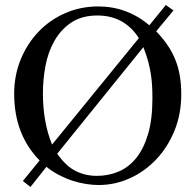

<svg xmlns="http://www.w3.org/2000/svg" viewBox="-20 -723 784 767"><path d="M704.1 -346.2Q704.1 -267.1 677 -200.9Q649.9 -134.8 604.2 -86.4Q558.6 -38.1 499 -11Q439.5 16.1 374 16.1Q349.1 16.1 321.8 11.7Q294.4 7.3 267.6 -1.7Q240.7 -10.7 214.6 -24.4Q188.5 -38.1 165.5 -56.6L101.6 23.9L71.3 0L138.2 -82Q36.6 -185.5 36.6 -348.6Q36.6 -421.9 62.7 -485.6Q88.9 -549.3 134 -596.4Q179.2 -643.6 240.5 -670.4Q301.8 -697.3 372.6 -697.3Q486.8 -697.3 576.7 -622.1L642.6 -703.1L672.9 -681.2L604 -598.1Q631.3 -569.3 650.4 -541Q669.4 -512.7 681.4 -481.9Q693.4 -451.2 698.7 -418Q704.1 -384.8 704.1 -346.2ZM534.7 -570.8Q476.6 -661.1 369.1 -661.1Q306.6 -661.1 264.6 -632.8Q222.7 -604.5 197.3 -559.6Q171.9 -514.6 161.6 -459.7Q151.4 -404.8 151.4 -350.6Q151.4 -234.9 188 -145.5ZM588.9 -330.1Q588.9 -356 587.6 -378.9Q586.4 -401.9 582.8 -426Q579.1 -450.2 572.3 -476.3Q565.4 -502.4 552.7 -534.7L208.5 -108.9Q243.2 -59.6 282 -40Q320.8 -20.5 366.7 -20.5Q413.6 -20.5 453.9 -37.6Q494.1 -54.7 524.2 -91.8Q554.2 -128.9 571.5 -187.5Q588.9 -246.1 588.9 -330.1Z"/></svg>

Font: Simplified Naskh
Style: Regular
Weight: 400
Designer: SIL International
Foundry: Arabeyes
Version: 1.02_alpha